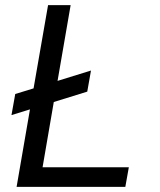

<svg xmlns="http://www.w3.org/2000/svg" viewBox="-20 -731 627 751"><path d="M205.1 -414.6 335.9 -455.1 321.3 -372.6 190.4 -332 146.5 -76.7H483.9L470.2 0H44.9L97.2 -303.2L24.9 -280.8L39.6 -363.3L111.3 -385.3L168 -710.9H256.3Z"/></svg>

Font: Roboto Mono
Style: Italic
Weight: 400
Designer: Google
Version: Version 2.000985; 2015; ttfautohint (v1.3)